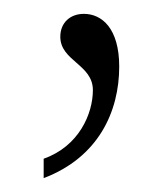

<svg xmlns="http://www.w3.org/2000/svg" viewBox="-20 -103 237 277"><path d="M43 154C122 124 152 58 152 -7C152 -62 127 -83 101 -83C81 -83 67 -70 67 -50C67 -15 114 -10 114 27C114 61 94 108 43 126Z"/></svg>

Font: Noto Serif Devanagari Condensed ExtraLight
Style: Regular
Weight: 200
Width: 3
Designer: Universal Thirst, Indian Type Foundry and the Monotype Design Team
Foundry: Monotype Imaging Inc.
Version: Version 2.004